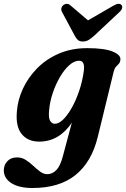

<svg xmlns="http://www.w3.org/2000/svg" viewBox="-70 -715 648 985"><path d="M431.5 -12.5Q400 116.5 317.2 183Q234.5 249.5 96.5 249.5Q27.5 249.5 -11.5 224.5Q-50.5 199.5 -50.5 159Q-50.5 131.5 -32.2 112Q-14 92.5 17.5 92.5Q42 92.5 62.2 105.5Q82.5 118.5 100.5 135.5Q118.5 152.5 136 165.5Q153.5 178.5 172.5 178.5Q199 178.5 219.5 157Q240 135.5 253 84.5L298.5 -85.5Q233 11.5 131 11.5Q73.5 11.5 41.8 -26.8Q10 -65 16.5 -141.5Q20.5 -201 47 -258.8Q73.5 -316.5 120 -364Q166.5 -411.5 231.5 -439.8Q296.5 -468 377.5 -468Q466 -468 508.8 -450.2Q551.5 -432.5 547.5 -407.5Q546 -394.5 539.2 -387.5Q532.5 -380.5 525 -372.5Q517.5 -364.5 513.5 -348.5ZM182 -149Q178 -110.5 187.2 -95.2Q196.5 -80 211 -80Q232 -80 255 -102.8Q278 -125.5 299.2 -163.8Q320.5 -202 336.5 -249.8Q352.5 -297.5 359.5 -347.5Q368 -403.5 336 -403.5Q311 -403.5 285.2 -380.5Q259.5 -357.5 237.5 -319.8Q215.5 -282 200.5 -237.2Q185.5 -192.5 182 -149ZM415 -533.5Q398.5 -518.5 385 -510.2Q371.5 -502 355 -502Q338.5 -502 329.2 -510.2Q320 -518.5 312.5 -533.5L248.5 -653Q242.5 -664 245 -673.5Q247.5 -683 254.5 -688.5Q274.5 -703 293 -686L381.5 -610.5L512 -686Q541.5 -703.5 554 -688.5Q558.5 -683 556.2 -673Q554 -663 541.5 -652Z"/></svg>

Font: Fraunces 72pt S050
Style: Bold Italic
Weight: 700
Italic angle: -16°
Version: Version 1.000; ttfautohint (v1.8.3)